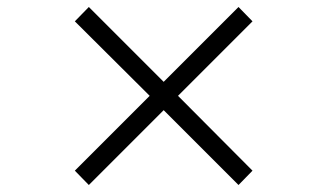

<svg xmlns="http://www.w3.org/2000/svg" viewBox="-20 -636 935 549"><path d="M662 -616 702 -575 489 -362 702 -148 662 -107 448 -321 234 -107 194 -148 408 -362 194 -575 234 -616 448 -402Z"/></svg>

Font: Shippori Mincho Medium
Style: Regular
Weight: 500
Designer: FONTDASU
Foundry: FONTDASU / Google Inc. / but / Adobe
Version: Version 3.110; ttfautohint (v1.8.3)